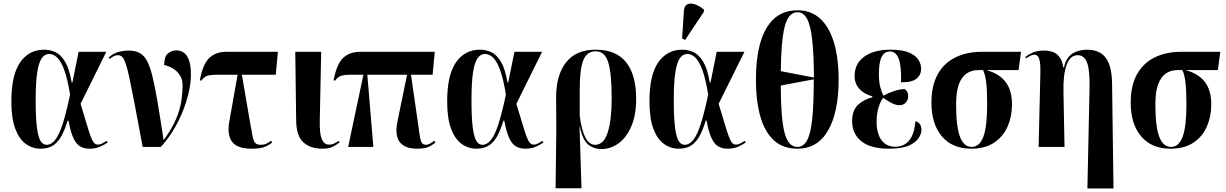

<svg xmlns="http://www.w3.org/2000/svg" viewBox="-20 -828 6910 1082"><path d="M209 10Q163 10 125.5 -17Q88 -44 66 -102.5Q44 -161 44 -257Q44 -405 93.5 -476.5Q143 -548 229 -548Q262 -548 292.5 -534Q323 -520 347 -480Q371 -440 384 -363H388L423 -536H579L434 -243Q456 -171 469.5 -125.5Q483 -80 492.5 -55.5Q502 -31 511 -22Q520 -13 533 -13Q544 -13 557 -20Q570 -27 581 -34L587 -26Q569 -12 543 -1Q517 10 485 10Q456 10 433.5 -2Q411 -14 394.5 -48Q378 -82 366 -148H361Q347 -102 329 -66.5Q311 -31 282.5 -10.5Q254 10 209 10ZM243 -12Q269 -12 291 -39.5Q313 -67 333 -129Q353 -191 375 -295Q360 -386 341.5 -435.5Q323 -485 301.5 -504.5Q280 -524 257 -524Q232 -524 215 -499.5Q198 -475 189.5 -418.5Q181 -362 181 -265Q181 -161 188.5 -106.5Q196 -52 209.5 -32Q223 -12 243 -12Z M784 0Q758 -141 740 -235Q722 -329 710 -385.5Q698 -442 688 -470.5Q678 -499 668 -508Q658 -517 645 -517Q635 -517 623.5 -512.5Q612 -508 599 -496L592 -503Q616 -527 646.5 -535Q677 -543 705 -543Q740 -543 765 -530.5Q790 -518 807.5 -486.5Q825 -455 839 -398Q853 -341 868 -252.5Q883 -164 902 -38Q951 -105 973.5 -160.5Q996 -216 1002.5 -262Q1009 -308 1009 -346Q1009 -382 992 -406.5Q975 -431 950.5 -444.5Q926 -458 905 -461Q905 -508 925.5 -526Q946 -544 973 -544Q1015 -544 1035.5 -509Q1056 -474 1056 -409Q1056 -359 1042.5 -302.5Q1029 -246 1005.5 -190Q982 -134 951 -85Q920 -36 886 0Z M1399 10Q1317 10 1288 -29Q1259 -68 1272 -142L1319 -407H1214Q1167 -407 1148.5 -401Q1130 -395 1114 -373L1106 -376Q1124 -469 1160.5 -502.5Q1197 -536 1256 -536H1546L1534 -407H1343L1387 -151Q1397 -95 1402.5 -65Q1408 -35 1417.5 -23.5Q1427 -12 1449 -12Q1467 -12 1481.5 -18.5Q1496 -25 1507 -35L1514 -25Q1490 -6 1465.5 2Q1441 10 1399 10Z M1796 10Q1729 10 1689.5 -26Q1650 -62 1649 -148L1644 -536H1790L1782 -145Q1781 -112 1784.5 -82Q1788 -52 1799.5 -32.5Q1811 -13 1834 -13Q1850 -13 1862.5 -19Q1875 -25 1888 -34L1894 -26Q1876 -11 1854 -0.5Q1832 10 1796 10Z M1942 0 2028 -407H1968Q1921 -407 1902.5 -401Q1884 -395 1868 -373L1860 -376Q1878 -469 1914.5 -502.5Q1951 -536 2010 -536H2430L2418 -407H2296L2333 -151Q2341 -93 2345.5 -63Q2350 -33 2357.5 -22.5Q2365 -12 2381 -12Q2390 -12 2403 -18.5Q2416 -25 2427 -35L2434 -25Q2411 -6 2389.5 2Q2368 10 2332 10Q2188 10 2220 -144L2274 -407H2050L2084 0Z M2665 10Q2619 10 2581.5 -17Q2544 -44 2522 -102.5Q2500 -161 2500 -257Q2500 -405 2549.5 -476.5Q2599 -548 2685 -548Q2718 -548 2748.5 -534Q2779 -520 2803 -480Q2827 -440 2840 -363H2844L2879 -536H3035L2890 -243Q2912 -171 2925.5 -125.5Q2939 -80 2948.5 -55.5Q2958 -31 2967 -22Q2976 -13 2989 -13Q3000 -13 3013 -20Q3026 -27 3037 -34L3043 -26Q3025 -12 2999 -1Q2973 10 2941 10Q2912 10 2889.5 -2Q2867 -14 2850.5 -48Q2834 -82 2822 -148H2817Q2803 -102 2785 -66.5Q2767 -31 2738.5 -10.5Q2710 10 2665 10ZM2699 -12Q2725 -12 2747 -39.5Q2769 -67 2789 -129Q2809 -191 2831 -295Q2816 -386 2797.5 -435.5Q2779 -485 2757.5 -504.5Q2736 -524 2713 -524Q2688 -524 2671 -499.5Q2654 -475 2645.5 -418.5Q2637 -362 2637 -265Q2637 -161 2644.5 -106.5Q2652 -52 2665.5 -32Q2679 -12 2699 -12Z M3111 233 3115 -97 3114 -281Q3114 -405 3170 -476.5Q3226 -548 3337 -548Q3452 -548 3508.5 -477Q3565 -406 3565 -271Q3565 -179 3537.5 -115.5Q3510 -52 3465.5 -20Q3421 12 3369 12Q3326 12 3294.5 -13.5Q3263 -39 3248 -114H3246L3257 233ZM3334 -12Q3382 -12 3404.5 -81Q3427 -150 3427 -274Q3427 -415 3407.5 -477Q3388 -539 3337 -539Q3287 -539 3267 -488Q3247 -437 3247 -324V-175Q3268 -12 3334 -12Z M3805 10Q3759 10 3721.5 -17Q3684 -44 3662 -102.5Q3640 -161 3640 -257Q3640 -405 3689.5 -476.5Q3739 -548 3825 -548Q3858 -548 3888.5 -534Q3919 -520 3943 -480Q3967 -440 3980 -363H3984L4019 -536H4175L4030 -243Q4052 -171 4065.5 -125.5Q4079 -80 4088.5 -55.5Q4098 -31 4107 -22Q4116 -13 4129 -13Q4140 -13 4153 -20Q4166 -27 4177 -34L4183 -26Q4165 -12 4139 -1Q4113 10 4081 10Q4052 10 4029.5 -2Q4007 -14 3990.5 -48Q3974 -82 3962 -148H3957Q3943 -102 3925 -66.5Q3907 -31 3878.5 -10.5Q3850 10 3805 10ZM3839 -12Q3865 -12 3887 -39.5Q3909 -67 3929 -129Q3949 -191 3971 -295Q3956 -386 3937.5 -435.5Q3919 -485 3897.5 -504.5Q3876 -524 3853 -524Q3828 -524 3811 -499.5Q3794 -475 3785.5 -418.5Q3777 -362 3777 -265Q3777 -161 3784.5 -106.5Q3792 -52 3805.5 -32Q3819 -12 3839 -12ZM3841 -603 3824 -611 3834 -766Q3836 -795 3853 -803.5Q3870 -812 3895 -804Q3920 -796 3947 -774V-762Z M4474 10Q4393 10 4341.5 -37Q4290 -84 4265 -171Q4240 -258 4240 -379Q4240 -500 4265 -587.5Q4290 -675 4342 -722.5Q4394 -770 4475 -770Q4551 -770 4602.5 -722.5Q4654 -675 4680 -587Q4706 -499 4706 -378Q4706 -197 4647 -93.5Q4588 10 4474 10ZM4567 -391Q4566 -523 4557 -604Q4548 -685 4528 -722Q4508 -759 4475 -759Q4423 -759 4402.5 -679.5Q4382 -600 4380 -427ZM4474 0Q4508 0 4528.5 -38Q4549 -76 4557.5 -160Q4566 -244 4566 -381L4380 -346Q4380 -166 4400.5 -83Q4421 0 4474 0Z M4990 10Q4885 10 4833.5 -32.5Q4782 -75 4782 -145Q4782 -205 4814 -236Q4846 -267 4896 -280V-285Q4849 -298 4822.5 -327.5Q4796 -357 4796 -400Q4796 -469 4850 -508.5Q4904 -548 4999 -548Q5066 -548 5103.5 -531.5Q5141 -515 5156 -490.5Q5171 -466 5171 -441Q5171 -407 5146 -385.5Q5121 -364 5058 -364Q5060 -459 5044 -498.5Q5028 -538 4995 -538Q4964 -538 4948.5 -507.5Q4933 -477 4933 -411Q4933 -365 4941 -336Q4949 -307 4958 -289Q4988 -305 5020.5 -315.5Q5053 -326 5079 -326Q5085 -322 5091.5 -312.5Q5098 -303 5098 -286Q5098 -265 5084.5 -250Q5071 -235 5048 -235Q5029 -235 5004.5 -247.5Q4980 -260 4957 -277Q4944 -261 4932 -226Q4920 -191 4920 -138Q4920 -103 4930.5 -71.5Q4941 -40 4964.5 -20.5Q4988 -1 5025 -1Q5053 -1 5076.5 -13.5Q5100 -26 5117 -57Q5134 -88 5139 -145Q5158 -140 5165.5 -126Q5173 -112 5173 -97Q5173 -75 5157 -50Q5141 -25 5101.5 -7.5Q5062 10 4990 10Z M5453 10Q5347 10 5288 -59.5Q5229 -129 5229 -249Q5229 -346 5264.5 -409.5Q5300 -473 5364 -504.5Q5428 -536 5513 -536H5734L5720 -433H5539Q5611 -413 5647 -366Q5683 -319 5683 -240Q5683 -172 5658.5 -115.5Q5634 -59 5583 -24.5Q5532 10 5453 10ZM5456 0Q5500 0 5521.5 -57Q5543 -114 5543 -240Q5543 -319 5537.5 -364Q5532 -409 5520 -433H5492Q5456 -433 5428 -414.5Q5400 -396 5384 -354Q5368 -312 5368 -241Q5368 -114 5390 -57Q5412 0 5456 0Z M6108 234 6120 -333Q6122 -433 6106 -475Q6090 -517 6053 -517Q6011 -517 5991 -463Q5971 -409 5973 -312L5979 0H5833L5843 -418Q5844 -461 5839.5 -483Q5835 -505 5827.5 -512.5Q5820 -520 5810 -520Q5791 -520 5763 -499L5758 -507Q5777 -522 5802 -532.5Q5827 -543 5864 -543Q5888 -543 5910.5 -536Q5933 -529 5949.5 -508.5Q5966 -488 5972 -448H5976Q5989 -505 6024 -526.5Q6059 -548 6106 -548Q6177 -548 6211.5 -502Q6246 -456 6247 -355L6255 234Z M6576 10Q6470 10 6411 -59.5Q6352 -129 6352 -249Q6352 -346 6387.5 -409.5Q6423 -473 6487 -504.5Q6551 -536 6636 -536H6857L6843 -433H6662Q6734 -413 6770 -366Q6806 -319 6806 -240Q6806 -172 6781.5 -115.5Q6757 -59 6706 -24.5Q6655 10 6576 10ZM6579 0Q6623 0 6644.5 -57Q6666 -114 6666 -240Q6666 -319 6660.5 -364Q6655 -409 6643 -433H6615Q6579 -433 6551 -414.5Q6523 -396 6507 -354Q6491 -312 6491 -241Q6491 -114 6513 -57Q6535 0 6579 0Z"/></svg>

Font: Noto Serif Display Condensed
Style: Bold
Weight: 700
Width: 3
Designer: Monotype Design Team
Foundry: Monotype Imaging Inc.
Version: Version 2.009